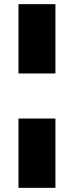

<svg xmlns="http://www.w3.org/2000/svg" viewBox="-20 -725 356 925"><path d="M69 -371V-705H247V-371ZM69 180V-154H247V180Z"/></svg>

Font: Nunito Sans 12pt ExtraLight Black
Style: Regular
Weight: 900
Version: Version 3.101;gftools[0.9.27]